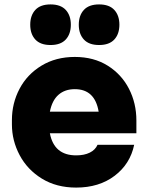

<svg xmlns="http://www.w3.org/2000/svg" viewBox="-20 -830 668 870"><path d="M34 -266V-286Q34 -362 68.5 -427.5Q103 -493 168 -532.5Q233 -572 319 -572Q405 -572 468 -532.5Q531 -493 564.5 -427.5Q598 -362 598 -284V-226H206Q225 -126 325 -126Q362 -126 387 -138.5Q412 -151 422 -174H588Q570 -87 499.5 -33.5Q429 20 325 20Q236 20 170 -20.5Q104 -61 69 -127Q34 -193 34 -266ZM427 -324Q410 -426 319 -426Q274 -426 245 -400.5Q216 -375 206 -324ZM117 -718Q117 -760 140 -785Q163 -810 209 -810Q255 -810 278 -785Q301 -760 301 -718Q301 -676 278 -651Q255 -626 209 -626Q163 -626 140 -651Q117 -676 117 -718ZM337 -718Q337 -760 360 -785Q383 -810 429 -810Q475 -810 498 -785Q521 -760 521 -718Q521 -676 498 -651Q475 -626 429 -626Q383 -626 360 -651Q337 -676 337 -718Z"/></svg>

Font: Sora-SIA ExtraBold
Style: Regular
Weight: 800
Designer: Jonathan Barnbrook, Julián Moncada
Foundry: Barnbrook Fonts
Version: Version 2.000